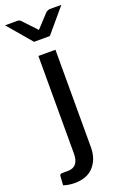

<svg xmlns="http://www.w3.org/2000/svg" viewBox="-206 -769 654 1003"><g transform="rotate(-20 121.0 -267.5)"><path d="M26.4 181.6Q-7.8 181.6 -36.1 171.9L-32.7 120.6Q-30.3 111.3 -23.4 110.4Q-16.6 109.4 12.7 109.9Q74.2 109.9 73.7 34.2V-507.3H168.5V34.2Q168.5 99.6 131.8 140.6Q95.2 181.6 26.4 181.6ZM30.8 -717.3Q45.4 -717.3 51.3 -710L113.8 -644L122.6 -633.8L193.4 -710Q205.1 -717.3 214.4 -717.3H277.8L165.5 -584.5H77.6L-35.2 -717.3Z"/></g></svg>

Font: Lato-Medium
Style: Regular
Weight: 500
Designer: Lukasz Dziedzic
Foundry: tyPoland Lukasz Dziedzic
Version: Version 2.006; 2014-01-15